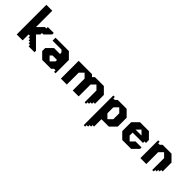

<svg xmlns="http://www.w3.org/2000/svg" viewBox="105 -1510 2671 2671"><g transform="rotate(45 1440.5 -174.5)"><path d="M288.3 -233.4V-262.5H317.5L405 -350V-379.2H288.3V-350H259.2L171.7 -262.5V-583.3H55V0H171.7V-116.7H200.8V-87.5H230V-58.4H259.2V-29.2H288.3V0H405V-29.2L244.6 -189.6L259.2 -204.2Z M731.4 -349.9H469V-291.6H644.1L673.2 -262.5V-233.4H556.3L469 -145.6V-87.4L556.3 -0.1H731.4L760.5 -29.2H789.7V-0.1H819.2V-262.5ZM702.3 -116.5 644.1 -58.3 585.4 -116.5 614.9 -145.6H702.3Z M1419.8 -350H1244.8L1215.6 -320.9L1186.5 -350H924V0H1040.7V-233.4L1099 -291.7L1157.3 -233.4V0H1274V-233.4L1332.3 -291.7L1390.6 -233.4V0H1419.8V-29.2H1449V-58.4H1478.1V-87.5H1507.3V-262.5Z M1868.4 -350H1693.4L1664.2 -320.9H1635.1V-350H1606V233.3H1635.1V204.2H1664.2V175.1H1693.4V146H1722.5V0.2H1868.3L1955.7 -87.2V-262.2ZM1839.3 -116.7 1781 -58.4 1722.8 -116.7V-233.3L1781 -291.5L1839.3 -233.3Z M2364.7 -175V-204.1H2393.8V-262.3L2306.4 -349.7H2131.4L2044.1 -262.3V-87.3L2131.4 0H2306.4L2393.8 -87.3V-116.5H2277.1L2218.9 -58.2L2160.7 -116.5V-174.7ZM2218.8 -291.5 2277 -233.2H2160.6Z M2750.5 -350H2575.5L2546.3 -320.9H2517.2V-350H2488V0H2604.7V-233.4L2663 -291.7L2721.3 -233.4V0H2750.5V-29.2H2779.6V-58.4H2808.8V-87.5H2838V-262.5Z"/></g></svg>

Font: Stepalange Short
Style: Regular
Weight: 400
Designer: Szymon Furjan
Version: Version 1.001;Fontself Maker 3.5.8